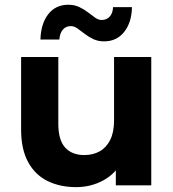

<svg xmlns="http://www.w3.org/2000/svg" viewBox="-20 -777 727 805"><path d="M299.1 7.6Q231.7 7.6 179.5 -18Q127.3 -43.6 97.9 -97.4Q68.5 -151.2 68.5 -234.1V-537.9H224.5V-257.5Q224.5 -189.8 253.2 -158.3Q281.8 -126.9 333.5 -126.9Q369.8 -126.9 397.9 -142.5Q425.9 -158.2 442.1 -190.5Q458.2 -222.8 458.2 -271.9V-537.9H614.2V0H465.6V-148.3L493.5 -104.7Q465.7 -49.2 413.4 -20.8Q361.1 7.6 299.1 7.6ZM416.3 -603.6Q390.7 -603.6 370.8 -613.2Q350.8 -622.8 334.5 -635.6Q318.2 -648.3 304.5 -657.9Q290.8 -667.5 276.8 -667.5Q256 -667.5 243.4 -652.7Q230.8 -637.8 228.8 -611.2H149.5Q151.5 -678.2 182.4 -717.6Q213.3 -757.1 266.4 -757.1Q292 -757.1 312.3 -747.5Q332.6 -737.9 348.9 -725.2Q365.2 -712.5 379.1 -702.8Q392.9 -693.2 405.9 -693.2Q427.2 -693.2 440.1 -707.6Q453 -721.9 454 -747.1H533.2Q532.2 -683.2 500.8 -643.4Q469.5 -603.6 416.3 -603.6Z"/></svg>

Font: Montserrat Thin
Style: Regular
Weight: 100
Designer: Julieta Ulanovsky
Foundry: Julieta Ulanovsky
Version: Version 9.000